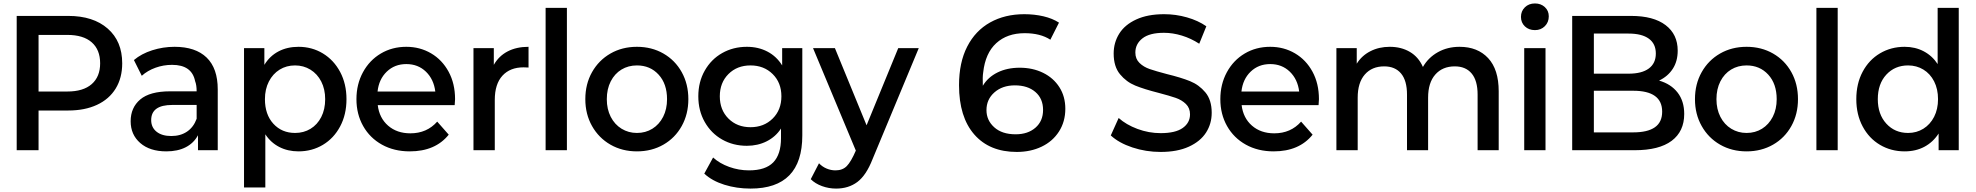

<svg xmlns="http://www.w3.org/2000/svg" viewBox="-20 -870 11442 1112"><path d="M687.8 -503.3Q687.8 -418.9 650 -357.2Q612.2 -295.6 541.7 -262.8Q471.1 -230 375.6 -230H203.3V0H76.7V-777.8H375.6Q520 -777.8 603.9 -704.4Q687.8 -631.1 687.8 -503.3ZM560 -503.3Q560 -582.2 511.1 -625Q462.2 -667.8 370 -667.8H203.3V-340H370Q462.2 -340 511.1 -382.8Q560 -425.6 560 -503.3Z M1241.1 -352.2V0H1126.7V-86.7Q1102.2 -41.1 1055.6 -17.2Q1008.9 6.7 943.3 6.7Q847.8 6.7 792.2 -41.7Q736.7 -90 736.7 -167.8Q736.7 -246.7 792.2 -293.9Q847.8 -341.1 965.6 -341.1H1118.9Q1118.9 -377.8 1110 -400Q1091.1 -494.4 976.7 -494.4Q926.7 -494.4 880.6 -477.8Q834.4 -461.1 801.1 -431.1L755.6 -522.2Q798.9 -558.9 861.7 -578.9Q924.4 -598.9 991.1 -598.9Q1112.2 -598.9 1176.7 -536.7Q1241.1 -474.4 1241.1 -352.2ZM1118.9 -182.2V-262.2H977.8Q855.6 -262.2 855.6 -174.4Q855.6 -132.2 886.7 -107.2Q917.8 -82.2 972.2 -82.2Q1025.6 -82.2 1063.3 -107.8Q1101.1 -133.3 1118.9 -182.2Z M1986.7 -295.6Q1986.7 -206.7 1950 -137.8Q1913.3 -68.9 1850 -31.1Q1786.7 6.7 1708.9 6.7Q1646.7 6.7 1597.2 -18.9Q1547.8 -44.4 1516.7 -92.2V215.6H1393.3V-591.1H1511.1V-494.4Q1542.2 -545.6 1592.8 -572.2Q1643.3 -598.9 1708.9 -598.9Q1786.7 -598.9 1850 -560.6Q1913.3 -522.2 1950 -453.3Q1986.7 -384.4 1986.7 -295.6ZM1863.3 -295.6Q1863.3 -353.3 1840.6 -397.8Q1817.8 -442.2 1777.8 -466.7Q1737.8 -491.1 1688.9 -491.1Q1638.9 -491.1 1599.4 -466.7Q1560 -442.2 1537.2 -397.8Q1514.4 -353.3 1514.4 -295.6Q1514.4 -206.7 1563.3 -153.3Q1612.2 -100 1688.9 -100Q1738.9 -100 1778.3 -123.9Q1817.8 -147.8 1840.6 -192.2Q1863.3 -236.7 1863.3 -295.6Z M2613.3 -261.1H2167.8Q2176.7 -186.7 2227.8 -142.2Q2278.9 -97.8 2356.7 -97.8Q2452.2 -97.8 2512.2 -165.6L2578.9 -90Q2501.1 6.7 2353.3 6.7Q2262.2 6.7 2192.2 -32.2Q2122.2 -71.1 2083.3 -140Q2044.4 -208.9 2044.4 -295.6Q2044.4 -382.2 2082.2 -451.7Q2120 -521.1 2185.6 -560Q2251.1 -598.9 2333.3 -598.9Q2412.2 -598.9 2476.7 -561.1Q2541.1 -523.3 2578.3 -454.4Q2615.6 -385.6 2615.6 -295.6Q2614.4 -278.9 2613.3 -261.1ZM2166.7 -340H2501.1Q2492.2 -411.1 2446.7 -455Q2401.1 -498.9 2333.3 -498.9Q2265.6 -498.9 2220 -455Q2174.4 -411.1 2166.7 -340Z M3041.1 -598.9V-478.9L3012.2 -480Q2934.4 -480 2890 -431.7Q2845.6 -383.3 2845.6 -291.1V0H2722.2V-591.1H2840V-494.4Q2868.9 -545.6 2920 -572.2Q2971.1 -598.9 3041.1 -598.9Z M3263.3 -824.4V0H3140V-824.4Z M3370 -295.6Q3370 -383.3 3408.9 -452.2Q3447.8 -521.1 3515.6 -560Q3583.3 -598.9 3668.9 -598.9Q3754.4 -598.9 3822.2 -560Q3890 -521.1 3928.3 -452.2Q3966.7 -383.3 3966.7 -295.6Q3966.7 -208.9 3928.3 -140Q3890 -71.1 3822.2 -32.2Q3754.4 6.7 3668.9 6.7Q3583.3 6.7 3515.6 -32.2Q3447.8 -71.1 3408.9 -140Q3370 -208.9 3370 -295.6ZM3843.3 -295.6Q3843.3 -384.4 3794.4 -437.8Q3745.6 -491.1 3668.9 -491.1Q3618.9 -491.1 3579.4 -467.2Q3540 -443.3 3517.2 -398.9Q3494.4 -354.4 3494.4 -295.6Q3494.4 -237.8 3517.2 -193.3Q3540 -148.9 3580 -124.4Q3620 -100 3668.9 -100Q3718.9 -100 3758.3 -124.4Q3797.8 -148.9 3820.6 -193.3Q3843.3 -237.8 3843.3 -295.6Z M4326.7 222.2Q4246.7 222.2 4175.6 200Q4104.4 177.8 4058.9 135.6L4110 42.2Q4147.8 76.7 4203.3 96.7Q4258.9 116.7 4317.8 116.7Q4413.3 116.7 4458.3 70.6Q4503.3 24.4 4503.3 -70V-125.6Q4472.2 -77.8 4420.6 -51.7Q4368.9 -25.6 4305.6 -25.6Q4226.7 -25.6 4162.8 -61.7Q4098.9 -97.8 4061.7 -163.3Q4024.4 -228.9 4024.4 -312.2Q4024.4 -395.6 4061.7 -461.1Q4098.9 -526.7 4162.8 -562.8Q4226.7 -598.9 4305.6 -598.9Q4372.2 -598.9 4425 -571.1Q4477.8 -543.3 4510 -491.1V-591.1H4626.7V-85.6Q4626.7 222.2 4326.7 222.2ZM4505.6 -312.2Q4505.6 -391.1 4455 -441.1Q4404.4 -491.1 4326.7 -491.1Q4248.9 -491.1 4198.9 -441.1Q4148.9 -391.1 4148.9 -312.2Q4148.9 -233.3 4198.9 -183.3Q4248.9 -133.3 4326.7 -133.3Q4404.4 -133.3 4455 -183.3Q4505.6 -233.3 4505.6 -312.2Z M4822.2 222.2Q4780 222.2 4740.6 207.8Q4701.1 193.3 4675.6 167.8L4723.3 75.6Q4742.2 95.6 4767.2 106.1Q4792.2 116.7 4818.9 116.7Q4860 116.7 4884.4 91.7Q4908.9 66.7 4936.7 2.2L4688.9 -591.1H4815.6L4998.9 -144.4L5182.2 -591.1H5301.1L5033.3 52.2Q4996.7 145.6 4945.6 183.9Q4894.4 222.2 4822.2 222.2Z M6150 -240Q6150 -165.6 6113.3 -108.3Q6076.7 -51.1 6012.8 -20.6Q5948.9 10 5868.9 10Q5711.1 10 5622.8 -91.1Q5534.4 -192.2 5534.4 -376.7Q5534.4 -507.8 5581.7 -600Q5628.9 -692.2 5714.4 -740Q5800 -787.8 5912.2 -787.8Q5971.1 -787.8 6023.3 -775.6Q6075.6 -763.3 6113.3 -738.9L6063.3 -640Q6005.6 -677.8 5914.4 -677.8Q5813.3 -677.8 5750 -620Q5686.7 -562.2 5674.4 -451.1Q5670 -424.4 5672.2 -373.3Q5702.2 -423.3 5757.8 -450.6Q5813.3 -477.8 5885.6 -477.8Q5961.1 -477.8 6021.1 -448.3Q6081.1 -418.9 6115.6 -365Q6150 -311.1 6150 -240ZM6021.1 -233.3Q6021.1 -298.9 5976.7 -337.2Q5932.2 -375.6 5857.8 -375.6Q5785.6 -375.6 5739.4 -335Q5693.3 -294.4 5693.3 -232.2Q5693.3 -173.3 5738.3 -132.8Q5783.3 -92.2 5862.2 -92.2Q5933.3 -92.2 5977.2 -130.6Q6021.1 -168.9 6021.1 -233.3Z M6413.3 -85.6 6458.9 -186.7Q6502.2 -147.8 6567.8 -123.3Q6633.3 -98.9 6702.2 -98.9Q6787.8 -98.9 6830 -128.9Q6872.2 -158.9 6872.2 -207.8Q6872.2 -244.4 6848.3 -267.8Q6824.4 -291.1 6788.9 -303.3Q6753.3 -315.6 6690 -332.2Q6606.7 -353.3 6555 -374.4Q6503.3 -395.6 6466.7 -440Q6430 -484.4 6430 -560Q6430 -623.3 6462.2 -675Q6494.4 -726.7 6560.6 -757.2Q6626.7 -787.8 6722.2 -787.8Q6790 -787.8 6854.4 -769.4Q6918.9 -751.1 6966.7 -717.8L6925.6 -616.7Q6877.8 -647.8 6825 -663.9Q6772.2 -680 6721.1 -680Q6637.8 -680 6596.7 -647.8Q6555.6 -615.6 6555.6 -565.6Q6555.6 -528.9 6579.4 -505.6Q6603.3 -482.2 6638.9 -470Q6674.4 -457.8 6737.8 -441.1Q6820 -421.1 6872.2 -400Q6924.4 -378.9 6961.1 -335Q6997.8 -291.1 6997.8 -216.7Q6997.8 -153.3 6965 -102.2Q6932.2 -51.1 6865.6 -20.6Q6798.9 10 6702.2 10Q6616.7 10 6538.3 -16.1Q6460 -42.2 6413.3 -85.6Z M7616.7 -261.1H7171.1Q7180 -186.7 7231.1 -142.2Q7282.2 -97.8 7360 -97.8Q7455.6 -97.8 7515.6 -165.6L7582.2 -90Q7504.4 6.7 7356.7 6.7Q7265.6 6.7 7195.6 -32.2Q7125.6 -71.1 7086.7 -140Q7047.8 -208.9 7047.8 -295.6Q7047.8 -382.2 7085.6 -451.7Q7123.3 -521.1 7188.9 -560Q7254.4 -598.9 7336.7 -598.9Q7415.6 -598.9 7480 -561.1Q7544.4 -523.3 7581.7 -454.4Q7618.9 -385.6 7618.9 -295.6Q7617.8 -278.9 7616.7 -261.1ZM7170 -340H7504.4Q7495.6 -411.1 7450 -455Q7404.4 -498.9 7336.7 -498.9Q7268.9 -498.9 7223.3 -455Q7177.8 -411.1 7170 -340Z M8660 -341.1V0H8537.8V-322.2Q8537.8 -403.3 8503.3 -444.4Q8468.9 -485.6 8405.6 -485.6Q8334.4 -485.6 8292.8 -438.3Q8251.1 -391.1 8251.1 -304.4V0H8128.9V-322.2Q8128.9 -403.3 8094.4 -444.4Q8060 -485.6 7996.7 -485.6Q7925.6 -485.6 7884.4 -438.3Q7843.3 -391.1 7843.3 -304.4V0H7720V-591.1H7837.8V-501.1Q7866.7 -547.8 7916.7 -573.3Q7966.7 -598.9 8028.9 -598.9Q8095.6 -598.9 8145.6 -569.4Q8195.6 -540 8221.1 -482.2Q8252.2 -536.7 8307.8 -567.8Q8363.3 -598.9 8433.3 -598.9Q8537.8 -598.9 8598.9 -533.3Q8660 -467.8 8660 -341.1Z M8788.9 -772.2Q8788.9 -805.6 8811.7 -827.8Q8834.4 -850 8870 -850Q8904.4 -850 8927.2 -828.9Q8950 -807.8 8950 -775.6Q8950 -741.1 8927.2 -718.3Q8904.4 -695.6 8870 -695.6Q8834.4 -695.6 8811.7 -717.2Q8788.9 -738.9 8788.9 -772.2ZM8931.1 -591.1V0H8807.8V-591.1Z M9734.4 -210Q9734.4 -108.9 9661.7 -54.4Q9588.9 0 9447.8 0H9085.6V-777.8H9426.7Q9556.7 -777.8 9626.7 -724.4Q9696.7 -671.1 9696.7 -576.7Q9696.7 -515.6 9668.3 -471.7Q9640 -427.8 9588.9 -403.3Q9657.8 -383.3 9696.1 -333.9Q9734.4 -284.4 9734.4 -210ZM9211.1 -443.3H9412.2Q9488.9 -443.3 9529.4 -473.3Q9570 -503.3 9570 -560Q9570 -616.7 9529.4 -646.1Q9488.9 -675.6 9412.2 -675.6H9211.1ZM9606.7 -223.3Q9606.7 -344.4 9438.9 -344.4H9211.1V-103.3H9438.9Q9522.2 -103.3 9564.4 -132.8Q9606.7 -162.2 9606.7 -223.3Z M9796.7 -295.6Q9796.7 -383.3 9835.6 -452.2Q9874.4 -521.1 9942.2 -560Q10010 -598.9 10095.6 -598.9Q10181.1 -598.9 10248.9 -560Q10316.7 -521.1 10355 -452.2Q10393.3 -383.3 10393.3 -295.6Q10393.3 -208.9 10355 -140Q10316.7 -71.1 10248.9 -32.2Q10181.1 6.7 10095.6 6.7Q10010 6.7 9942.2 -32.2Q9874.4 -71.1 9835.6 -140Q9796.7 -208.9 9796.7 -295.6ZM10270 -295.6Q10270 -384.4 10221.1 -437.8Q10172.2 -491.1 10095.6 -491.1Q10045.6 -491.1 10006.1 -467.2Q9966.7 -443.3 9943.9 -398.9Q9921.1 -354.4 9921.1 -295.6Q9921.1 -237.8 9943.9 -193.3Q9966.7 -148.9 10006.7 -124.4Q10046.7 -100 10095.6 -100Q10145.6 -100 10185 -124.4Q10224.4 -148.9 10247.2 -193.3Q10270 -237.8 10270 -295.6Z M10623.3 -824.4V0H10500V-824.4Z M11324.4 0H11207.8V-96.7Q11175.6 -46.7 11125.6 -20Q11075.6 6.7 11011.1 6.7Q10932.2 6.7 10868.3 -31.1Q10804.4 -68.9 10767.8 -137.8Q10731.1 -206.7 10731.1 -295.6Q10731.1 -385.6 10767.8 -454.4Q10804.4 -523.3 10868.3 -561.1Q10932.2 -598.9 11011.1 -598.9Q11072.2 -598.9 11121.7 -572.8Q11171.1 -546.7 11202.2 -498.9V-824.4H11324.4ZM11204.4 -295.6Q11204.4 -354.4 11181.7 -398.9Q11158.9 -443.3 11119.4 -467.2Q11080 -491.1 11031.1 -491.1Q10954.4 -491.1 10905 -437.8Q10855.6 -384.4 10855.6 -295.6Q10855.6 -207.8 10905 -153.9Q10954.4 -100 11031.1 -100Q11080 -100 11119.4 -124.4Q11158.9 -148.9 11181.7 -193.3Q11204.4 -237.8 11204.4 -295.6Z"/></svg>

Font: Paperlogy 6 SemiBold
Style: Regular
Weight: 600
Designer: redesigned by Lee Juim, glyphs from Gmarket Sans & Montserrat
Foundry: PT&
Version: Version 1.001